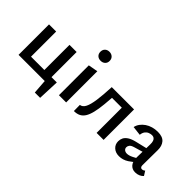

<svg xmlns="http://www.w3.org/2000/svg" viewBox="-50 -1180 1863 1863"><g transform="rotate(45 881.0 -249.0)"><path d="M349 0V-418H447V0ZM115 0V-73H400V0ZM68 0V-418H166V0ZM394 0V-73H520L478 0ZM438 147 422 -73H520L511 147Z M622 0V-410L721 -428V0ZM671 -522Q643 -522 625.5 -538.5Q608 -555 608 -583Q608 -611 625.5 -628Q643 -645 671 -645Q699 -645 717 -628Q735 -611 735 -583Q735 -555 717 -538.5Q699 -522 671 -522Z M833 6 832 -77Q865 -81 884 -118.5Q903 -156 913.5 -230.5Q924 -305 929 -418H1010Q1003 -322 996 -250.5Q989 -179 977 -130Q965 -81 946.5 -51.5Q928 -22 900.5 -8Q873 6 833 6ZM1139 0V-418H1235V0ZM978 -346V-418H1180V-346Z M1673 7Q1631 7 1606 -23Q1581 -53 1582 -110L1586 -287Q1587 -315 1581 -332Q1575 -349 1563.5 -357Q1552 -365 1536 -365Q1518 -365 1498.5 -357.5Q1479 -350 1465 -331.5Q1451 -313 1448 -283L1353 -294Q1359 -323 1377 -347.5Q1395 -372 1422 -390.5Q1449 -409 1482.5 -418.5Q1516 -428 1552 -428Q1619 -428 1648.5 -393.5Q1678 -359 1677 -301L1675 -92Q1675 -77 1681.5 -69Q1688 -61 1698 -61Q1707 -61 1716 -64.5Q1725 -68 1731 -75L1760 -29Q1746 -13 1723.5 -3Q1701 7 1673 7ZM1452 7Q1404 7 1374 -20.5Q1344 -48 1344 -91Q1344 -116 1355 -138.5Q1366 -161 1394 -179.5Q1422 -198 1473 -210L1637 -249L1642 -203L1496 -160Q1462 -150 1451.5 -135.5Q1441 -121 1441 -106Q1441 -87 1454.5 -76Q1468 -65 1489 -65Q1516 -65 1552.5 -83.5Q1589 -102 1634 -129L1640 -95Q1596 -53 1550 -23Q1504 7 1452 7Z"/></g></svg>

Font: Ysabeau Office SemiBold
Style: Regular
Weight: 600
Designer: Christian Thalmann (Catharsis Fonts)
Version: Version 2.001;gftools[0.9.30]; featfreeze: tnum,lnum,ss02